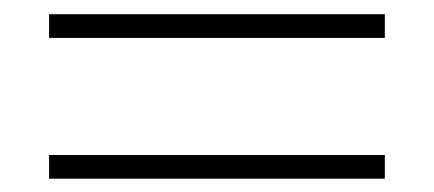

<svg xmlns="http://www.w3.org/2000/svg" viewBox="-20 -499 626 277"><path d="M50.8 -478.5H535.2V-444.3H50.8ZM50.8 -275.4H535.2V-241.2H50.8Z"/></svg>

Font: Min Sans VF VF
Style: Regular
Weight: 400
Designer: Jinseong-Kim, NotoSansCJK, Nunito
Foundry: Jinseong-Kim
Version: Version 1.420;Glyphs 3.1.2 (3151)